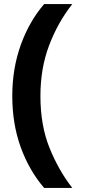

<svg xmlns="http://www.w3.org/2000/svg" viewBox="-20 -823 446 938"><path d="M195.5 95Q122.5 10 81.2 -103.8Q40 -217.5 40 -354Q40 -487.5 81.2 -602.8Q122.5 -718 195.5 -803H333Q262 -712.5 219.8 -600.8Q177.5 -489 177.5 -354Q177.5 -211 221.5 -101.5Q265.5 8 333 95Z"/></svg>

Font: Spline Sans
Style: Regular
Weight: 400
Designer: Eben Sorkin, Mirko Velimirovic
Foundry: Sorkin Type
Version: Version 1.001